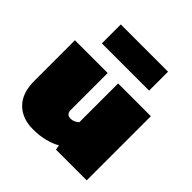

<svg xmlns="http://www.w3.org/2000/svg" viewBox="-188 -847 1003 1003"><g transform="rotate(45 313.0 -346.0)"><path d="M141 -562V-702H490V-562ZM204 10Q124 10 77 -37Q30 -84 30 -174V-474H272V-200Q272 -168 305 -168Q316 -168 329 -174Q342 -180 349 -188V-474H591V0H364L359 -27Q333 -11 292.5 -0.5Q252 10 204 10Z"/></g></svg>

Font: Kanit Black
Style: Regular
Weight: 900
Designer: Katatrad Team
Foundry: CadsonDemak
Version: Version 2.000; ttfautohint (v1.8.3)